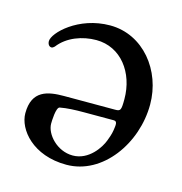

<svg xmlns="http://www.w3.org/2000/svg" viewBox="-73 -481 535 563"><g transform="rotate(15 194.0 -200.0)"><path d="M274 -86C266 -64 236 -17 187 -17C139 -17 102 -59 102 -91C102 -98 103 -141 114 -143C135 -147 158.5 -148 187 -148H277C289 -148 286 -135 284 -120C282.3 -107.1 276.3 -92.3 274 -86ZM21 -101C21 -52 74 14 176 14C286 14 368 -102 368 -220C368 -323 296 -414 195 -414C99 -414 33 -348 33 -323C33 -314 38 -307 45 -307C48 -307 51 -309 54 -312C80 -346 125 -362 167 -362C242 -362 291 -296 291 -216C291 -182 289 -179 273 -179H118C69 -179 21 -171 21 -101Z"/></g></svg>

Font: EB Garamond 12
Style: Regular
Weight: 400
Version: Version 0.016+